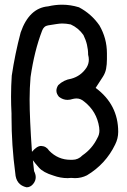

<svg xmlns="http://www.w3.org/2000/svg" viewBox="-20 -761 540 817"><path d="M93 36Q48 26 45 -24Q29 -143 29 -264V-278Q27 -314 27 -350Q27 -395 30 -439Q44 -533 68 -623Q104 -727 185 -734Q215 -741 244 -741Q280 -741 316 -730Q369 -702 403 -653Q435 -598 435 -534V-509Q435 -487 431.5 -468.5Q428 -450 417.5 -434Q407 -418 387 -387Q483 -316 483 -200Q483 -172 470 -146Q430 -63 350 -15Q326 -3 299 -3L283 -4L268 -3Q237 -3 207 -14Q164 -27 145.5 -48Q127 -69 120 -79L125 -33Q132 -19 132 -7Q132 9 120.5 22.5Q109 36 93 36ZM288 -81Q313 -81 331 -100Q372 -128 394 -173Q403 -188 403 -205L402 -219Q392 -287 338 -329Q323 -342 306 -342Q298 -342 290 -340Q278 -336 267 -336Q248 -336 231 -349Q220 -362 220 -375Q220 -387 228 -399Q251 -421 283 -426Q324 -437 348 -473Q358 -489 358 -507Q358 -517 355 -528Q355 -572 335 -612Q314 -642 281 -657Q261 -661 245 -661Q235 -661 219 -658.5Q203 -656 184.5 -653Q166 -650 159 -630Q126 -544 110 -433Q106 -386 106 -338Q106 -257 116 -115Q137 -140 155 -140Q177 -139 189 -120Q227 -81 280 -81Z"/></svg>

Font: Xiaolai Mono SC
Style: Regular
Weight: 400
Monospace: yes
Designer: LXGW / Nozomi Seto
Version: Version 3.113;September 30, 2024